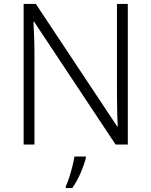

<svg xmlns="http://www.w3.org/2000/svg" viewBox="-20 -734 769 975"><path d="M629 0H567L153 -624H150Q152 -585 153.5 -541.5Q155 -498 155 -451V0H100V-714H162L575 -92H578Q576 -123 575 -171Q574 -219 574 -261V-714H629ZM416 68Q408 101 389.5 144Q371 187 347 221H314V212Q322 196 331 168.5Q340 141 347.5 111.5Q355 82 358 61H416Z"/></svg>

Font: Noto Sans Arabic UI Lt
Style: Regular
Weight: 300
Designer: Monotype Design Team, Nadine Chahine and Nizar Qandah
Foundry: Monotype Imaging Inc.
Version: Version 2.010; ttfautohint (v1.8.4.7-5d5b)